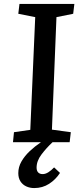

<svg xmlns="http://www.w3.org/2000/svg" viewBox="-20 -723 413 976"><path d="M46 0 51 -51 134 -63 159 -636 73 -653 79 -703H358L352 -653L267 -636L244 -64L340 -51L334 0H247Q216 29 191 62Q166 95 166 129Q166 145 174 153.5Q182 162 197 162Q211 162 226 152.5Q241 143 255 128L285 156Q263 190 229.5 211.5Q196 233 154 233Q132 233 113.5 224.5Q95 216 84 199Q73 182 73 157Q73 126 89 98Q105 70 131 45.5Q157 21 188 0Z"/></svg>

Font: Literata 18pt Medium
Style: Italic
Weight: 500
Italic angle: -2°
Designer: Latin by Veronika Burian and Jose Scaglione. Greek by Irene Vlachou. Cyrillic by Vera Evstafieva
Foundry: TypeTogether
Version: Version 3.103;gftools[0.9.29]